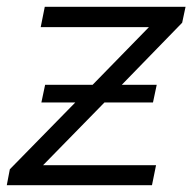

<svg xmlns="http://www.w3.org/2000/svg" viewBox="-31 -546 567 566"><path d="M-11 0 -2 -47 191 -244H91L102 -296H242L408 -466H89L101 -526H516L506 -479L328 -296H431L420 -244H277L96 -59H429L417 0Z"/></svg>

Font: Montserrat
Style: Italic
Weight: 400
Italic angle: -11.3°
Designer: Julieta Ulanovsky
Foundry: Julieta Ulanovsky
Version: Version 9.000; ttfautohint (v1.8.4.7-5d5b)